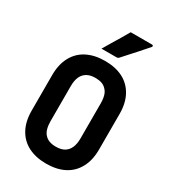

<svg xmlns="http://www.w3.org/2000/svg" viewBox="-231 -1067 1062 1199"><g transform="rotate(30 300.0 -467.5)"><path d="M300 -720Q375 -720 429 -692.5Q483 -665 513 -610.5Q543 -556 543 -478V-222Q543 -144 513 -89.5Q483 -35 429 -7.5Q375 20 300 20Q226 20 171.5 -7.5Q117 -35 87 -89.5Q57 -144 57 -222V-478Q57 -556 87 -610.5Q117 -665 171.5 -692.5Q226 -720 300 -720ZM192 -223Q192 -193 199 -168.5Q206 -144 222 -129Q234 -116 253.5 -109Q273 -102 300 -102Q338 -102 361.5 -116.5Q385 -131 396.5 -158Q408 -185 408 -223V-477Q408 -497 405 -515Q402 -533 395.5 -547Q389 -561 378 -571Q365 -585 346 -591.5Q327 -598 300 -598Q263 -598 239 -583.5Q215 -569 203.5 -542.5Q192 -516 192 -477ZM348 -955Q386 -955 408 -955Q430 -955 450.5 -955Q471 -955 502 -955Q508 -955 510 -950.5Q512 -946 508 -941Q489 -920 474 -902.5Q459 -885 443.5 -868Q428 -851 409.5 -830.5Q391 -810 365 -781Q363 -779 359 -777Q355 -775 349 -775Q321 -775 303.5 -775Q286 -775 272 -775Q258 -775 241 -775Q259 -806 277 -835.5Q295 -865 313 -895Q331 -925 348 -955Z"/></g></svg>

Font: Recursive Monospace
Style: Bold
Weight: 700
Version: Version 1.047